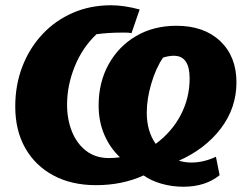

<svg xmlns="http://www.w3.org/2000/svg" viewBox="-20 -690 929 730"><path d="M677 20Q634 20 594 8.5Q554 -3 526 -23Q445 14 345 14Q252 14 183 -23Q114 -60 76 -127Q38 -194 38 -285Q38 -367 65 -437Q92 -507 141 -559.5Q190 -612 256.5 -641Q323 -670 402 -670Q451 -670 511 -654L480 -564Q470 -566 460 -566Q450 -566 439 -566Q394 -566 347 -560Q293 -509 264 -437Q235 -365 235 -292Q235 -236 253.5 -190Q272 -144 307.5 -116.5Q343 -89 395 -89Q413 -89 436 -92Q398 -128 376.5 -178Q355 -228 355 -289Q355 -377 393 -445.5Q431 -514 497.5 -553Q564 -592 651 -592Q756 -592 817.5 -533.5Q879 -475 879 -377Q879 -280 820 -202Q761 -124 660 -79Q684 -72 708 -72Q754 -72 801 -94L815 -24Q761 20 677 20ZM538 -262Q538 -191 572 -143Q634 -189 667.5 -253.5Q701 -318 701 -392Q701 -478 641 -478Q622 -478 600 -471Q573 -432 555.5 -373Q538 -314 538 -262Z"/></svg>

Font: Piazzolla SC ExtraBold
Style: Italic
Weight: 800
Italic angle: -11.3°
Designer: Juan Pablo del Peral
Foundry: Huerta Tipografica
Version: Version 1.330